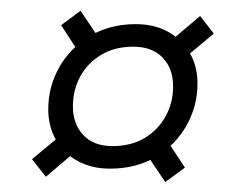

<svg xmlns="http://www.w3.org/2000/svg" viewBox="-20 -406 466 366"><path d="M96.5 -358 133.5 -385.5 174 -325.5 136.5 -296.5ZM361.5 -375.5 387.5 -342 325.5 -290 299.5 -323ZM332.5 -86.5 295 -59 254.5 -119 292 -148ZM41 -102.5 103.5 -154.5 129 -121.5 67.5 -69ZM239 -360Q274.5 -360 300.8 -345.2Q327 -330.5 341.8 -305Q356.5 -279.5 356.5 -247Q356.5 -204.5 335.8 -167.2Q315 -130 277.5 -107.2Q240 -84.5 189.5 -84.5Q155 -84.5 128.2 -99Q101.5 -113.5 86.8 -139.2Q72 -165 72 -197.5Q72 -240.5 92.8 -277.5Q113.5 -314.5 151.2 -337.2Q189 -360 239 -360ZM194.5 -127.5Q230 -127.5 255.8 -143Q281.5 -158.5 295.8 -184.5Q310 -210.5 310 -241Q310 -275.5 290 -296.2Q270 -317 234 -317Q199 -317 173 -301.5Q147 -286 133 -260.2Q119 -234.5 119 -203.5Q119 -169.5 138.8 -148.5Q158.5 -127.5 194.5 -127.5Z"/></svg>

Font: Newsreader 24pt Medium
Style: Italic
Weight: 500
Italic angle: -17°
Designer: Hugues Gentile
Foundry: Production Type
Version: Version 1.003